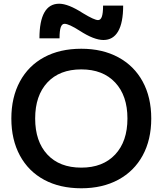

<svg xmlns="http://www.w3.org/2000/svg" viewBox="-20 -1002 873 1032"><path d="M41 -365Q41 -479 87 -564Q133 -649 217.5 -694.5Q302 -740 417 -740Q531 -740 616 -694Q701 -648 747 -563.5Q793 -479 793 -365Q793 -251 747 -166.5Q701 -82 616 -36Q531 10 417 10Q302 10 217.5 -35.5Q133 -81 87 -166Q41 -251 41 -365ZM417 -101Q533 -101 599 -171.5Q665 -242 665 -365Q665 -488 599 -558.5Q533 -629 417 -629Q300 -629 234.5 -558.5Q169 -488 169 -365Q169 -242 234.5 -171.5Q300 -101 417 -101ZM408 -837Q350 -874 327 -874Q313 -874 306.5 -855.5Q300 -837 300 -796H192Q192 -888 218.5 -935Q245 -982 298 -982Q347 -982 426 -931Q487 -894 507 -894Q521 -894 527.5 -912.5Q534 -931 534 -972H642Q642 -880 615 -833.5Q588 -787 536 -787Q485 -787 408 -837Z"/></svg>

Font: Enso SemiBold
Style: Regular
Weight: 600
Designer: Coji Morishita
Foundry: UNDERFOREST DESIGN
Version: Version 1.000